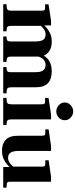

<svg xmlns="http://www.w3.org/2000/svg" viewBox="560 -1295 747 1907"><g transform="rotate(90 933.5 -341.5)"><path d="M646 0V-33Q668 -33 679 -36.5Q690 -40 693.5 -49.5Q697 -59 697 -78V-318Q697 -356 688.5 -378.5Q680 -401 663.5 -411Q647 -421 625 -421Q603 -421 586.5 -411.5Q570 -402 558.5 -385Q547 -368 540 -344L514 -363Q535 -422 578 -452Q621 -482 690 -482Q764 -482 805.5 -444.5Q847 -407 847 -321V-83Q847 -62 851 -51.5Q855 -41 868 -37Q881 -33 907 -33V0ZM22 0V-33Q50 -33 63.5 -36.5Q77 -40 81.5 -50.5Q86 -61 86 -83V-381Q86 -402 80.5 -409Q75 -416 57 -416H23V-450L184 -475H232V-410H237V-82Q237 -61 241 -50.5Q245 -40 256.5 -36.5Q268 -33 291 -33V0ZM342 0V-33Q364 -33 374.5 -36.5Q385 -40 388.5 -49.5Q392 -59 392 -78V-318Q392 -356 384 -379Q376 -402 360.5 -411.5Q345 -421 322 -421Q305 -421 290 -415Q275 -409 260 -396Q245 -383 225 -363L220 -395Q238 -416 262 -435.5Q286 -455 318 -468.5Q350 -482 394 -482Q444 -482 476.5 -464Q509 -446 525.5 -417.5Q542 -389 542 -354V-83Q542 -62 545.5 -51.5Q549 -41 560.5 -37Q572 -33 595 -33V0Z M952 0V-33Q980 -33 993.5 -36.5Q1007 -40 1011.5 -51Q1016 -62 1016 -83V-381Q1016 -402 1010.5 -409Q1005 -416 987 -416H953V-450L1117 -475H1166V-83Q1166 -62 1170 -51.5Q1174 -41 1186 -37Q1198 -33 1222 -33V0ZM1087 -527Q1052 -527 1025 -551.5Q998 -576 998 -611Q998 -646 1025 -670.5Q1052 -695 1087 -695Q1110 -695 1129.5 -684Q1149 -673 1161.5 -654Q1174 -635 1174 -611Q1174 -576 1147.5 -551.5Q1121 -527 1087 -527Z M1475 12Q1407 12 1367.5 -25.5Q1328 -63 1328 -148V-382Q1328 -404 1322.5 -411Q1317 -418 1299 -418H1265V-451L1429 -475H1479V-153Q1479 -115 1487 -92Q1495 -69 1510.5 -58.5Q1526 -48 1548 -48Q1566 -48 1581 -55Q1596 -62 1611.5 -75.5Q1627 -89 1645 -107L1650 -76Q1637 -60 1614.5 -39.5Q1592 -19 1558 -3.5Q1524 12 1475 12ZM1639 0V-63H1635V-382Q1635 -404 1629.5 -411Q1624 -418 1606 -418H1572V-451L1735 -475H1785V-68Q1785 -53 1789 -45Q1793 -37 1806 -35Q1819 -33 1844 -33V0Z"/></g></svg>

Font: Frank Ruhl Libre ExtraBold
Style: Regular
Weight: 800
Designer: Yanek Iontef
Foundry: Fontef
Version: Version 6.003;gftools[0.9.30]